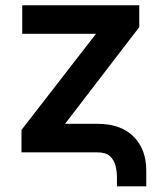

<svg xmlns="http://www.w3.org/2000/svg" viewBox="-20 -565 599 712"><path d="M413.7 126.1V93Q413.7 70.3 408.2 49Q402.7 27.7 387.3 13.8Q371.8 0 341.3 0H59.7V-83.1L335.9 -439.6H62.5V-545.5H496.4V-464.5L221.2 -105.8H341.3Q428.3 -105.8 475.3 -58.6Q522.4 -11.4 522.4 67.1V126.1Z"/></svg>

Font: Inter UI Semi Bold
Style: Regular
Weight: 600
Designer: Rasmus Andersson
Foundry: rsms
Version: 3.2;8d6f07862